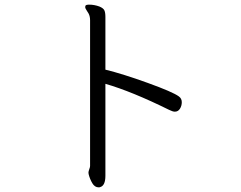

<svg xmlns="http://www.w3.org/2000/svg" viewBox="-20 -746 1040 827"><path d="M362 -687Q359 -693 353 -701.5Q347 -710 347 -716Q347 -719 348 -721Q350 -726 364 -726Q386 -726 408 -718Q425 -711 429.5 -701.5Q434 -692 434 -673V-446Q508 -428 616 -389Q724 -350 750 -331Q763 -322 763 -306Q763 -290 755 -277.5Q747 -265 733 -265Q724 -265 708 -273Q548 -352 434 -385V11Q434 54 411 60Q409 61 405 61Q388 61 377.5 43Q367 25 362 5Q361 2 361 -2Q361 -8 364.5 -17Q368 -26 368 -31V-659Q368 -675 362 -687Z"/></svg>

Font: Fusion Kai T
Style: Regular
Weight: 400
Designer: Fontworks Inc.
Version: Version 24.134;May 13, 2024